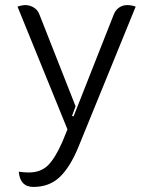

<svg xmlns="http://www.w3.org/2000/svg" viewBox="-20 -529 603 757"><path d="M54 148Q74 151 94 151Q140 151 168.5 123.5Q197 96 226 30L246 -19L49 -503Q67 -509 82 -509Q100 -508 114.5 -498.5Q129 -489 135 -473L278 -110L264 -72L270 -70L429 -473Q436 -490 450 -499.5Q464 -509 482 -509Q497 -509 515 -503L289 51Q256 131 215 169.5Q174 208 112 208Q59 208 54 148Z"/></svg>

Font: K2D Light
Style: Regular
Weight: 300
Designer: Katatrad Aksorn Co.,Ltd.
Foundry: Cadson Demak Co.,Ltd.
Version: Version 1.000; ttfautohint (v1.6)